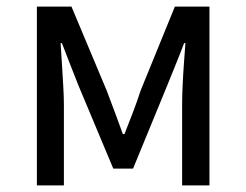

<svg xmlns="http://www.w3.org/2000/svg" viewBox="-20 -563 747 583"><path d="M92 0V-543H197L304 -288Q317 -254 329 -221.5Q341 -189 353 -156H358Q371 -189 383.5 -221.5Q396 -254 407 -288L511 -543H616V0H533V-245Q533 -270 534.5 -303Q536 -336 538.5 -370Q541 -404 543 -432H539Q527 -400 513.5 -367Q500 -334 488 -304L384 -51H324L218 -304Q206 -334 193 -367.5Q180 -401 168 -432H164Q166 -404 168 -370Q170 -336 172 -303Q174 -270 174 -245V0Z"/></svg>

Font: Noto Sans KR
Style: Regular
Weight: 400
Designer: Ryoko NISHIZUKA  (kana, bopomofo & ideographs); Paul D. Hunt (Latin, Greek & Cyrillic); Sandoll Communications , Soo-you
Foundry: Adobe
Version: Version 2.004-H2;hotconv 1.0.118;makeotfexe 2.5.65603